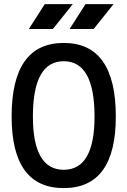

<svg xmlns="http://www.w3.org/2000/svg" viewBox="-20 -914 626 943"><path d="M293 9.8Q37.1 9.8 37.1 -341.8Q37.1 -703.1 293 -703.1Q548.8 -703.1 548.8 -341.8Q548.8 9.8 293 9.8ZM293 -80.1Q444.3 -80.1 444.3 -341.8Q444.3 -613.3 293 -613.3Q141.6 -613.3 141.6 -341.8Q141.6 -80.1 293 -80.1ZM321.8 -771.5 399.9 -893.6H537.6L439.9 -771.5ZM121.6 -771.5 199.7 -893.6H337.4L239.7 -771.5Z"/></svg>

Font: Cascadia Code
Style: Regular
Weight: 400
Monospace: yes
Designer: Aaron Bell
Foundry: Saja Typeworks
Version: Version 2106.017